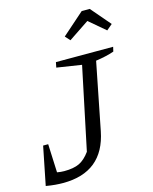

<svg xmlns="http://www.w3.org/2000/svg" viewBox="-134 -969 845 1063"><g transform="rotate(-15 288.5 -437.5)"><path d="M-4 0 40 -220H69L76 -57Q97 -53 117 -53Q171 -53 203.5 -68.5Q236 -84 265 -124L364 -596L222 -618L228 -648H556L550 -622Q527 -614 500.5 -608Q474 -602 445 -598L369 -214Q325 9 94 9Q73 9 49 7Q25 5 -4 0ZM485 -884 581 -772 548 -744 455 -823 337 -744 312 -772 439 -884Z"/></g></svg>

Font: Piazzolla
Style: Italic
Weight: 400
Italic angle: -11.3°
Designer: Juan Pablo del Peral
Foundry: Huerta Tipografica
Version: Version 1.330